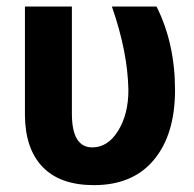

<svg xmlns="http://www.w3.org/2000/svg" viewBox="-20 -548 586 579"><path d="M196.8 -528.3V-205.1Q196.8 -103.5 258.3 -103.5Q305.2 -103.5 336.2 -153.6Q367.2 -203.6 367.2 -276.4Q365.2 -391.6 317.4 -528.3H452.1Q507.8 -417 507.8 -276.4Q507.8 -142.6 444.3 -66.2Q380.9 10.3 263.2 10.3Q161.6 10.3 108.9 -44.2Q56.2 -98.6 55.2 -199.7V-528.3Z"/></svg>

Font: SteelSelectRoboto
Style: Roboto-Bold
Weight: 700
Designer: Google
Version: Version 2.137; 2017